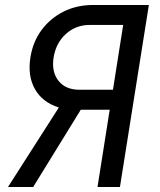

<svg xmlns="http://www.w3.org/2000/svg" viewBox="-20 -750 640 770"><path d="M12 0 216 -319Q151 -339 120.5 -392Q90 -445 102 -520Q112 -583 147 -630Q182 -677 235 -703.5Q288 -730 353 -730H577L461 0H371L420 -310H304L113 0ZM299 -390H433L474 -650H340Q285 -650 245 -614.5Q205 -579 195 -520Q186 -462 214.5 -426Q243 -390 299 -390Z"/></svg>

Font: JetBrains Mono NL
Style: Italic
Weight: 400
Italic angle: -9°
Monospace: yes
Designer: Philipp Nurullin, Konstantin Bulenkov
Foundry: JetBrains
Version: Version 2.305; ttfautohint (v1.8.4.7-5d5b)